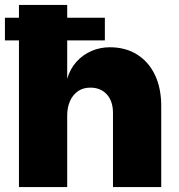

<svg xmlns="http://www.w3.org/2000/svg" viewBox="-21 -760 727 780"><path d="M-1 -596V-688H405V-596ZM56 0V-740H252V-440Q264 -481 290 -509.5Q316 -538 351 -553Q386 -568 425 -568Q489 -568 536 -538.5Q583 -509 608.5 -455.5Q634 -402 634 -329V0H438V-301Q438 -349 413 -376.5Q388 -404 346 -404Q316 -404 295 -389Q274 -374 263 -348.5Q252 -323 252 -291V0Z"/></svg>

Font: Parkinsans ExtraBold
Style: Regular
Weight: 800
Designer: Red Stone, Indian Type Foundry
Foundry: Indian Type Foundry
Version: Version 1.000